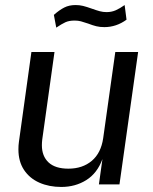

<svg xmlns="http://www.w3.org/2000/svg" viewBox="-20 -731 608 761"><path d="M53 -139Q53 -155 55 -169L104.5 -525H196L147.5 -178.5Q146 -166.5 146 -155.5Q146 -112 172.5 -87.2Q199 -62.5 251 -62.5Q307 -62.5 343.8 -93.5Q380.5 -124.5 389 -183.5L437 -525H527.5L453.5 0H372L386 -100.5Q365.5 -44.5 322 -17.2Q278.5 10 223 10Q174.5 10 136 -7Q97.5 -24 75.2 -57.5Q53 -91 53 -139ZM279.5 -711Q295.5 -711 309.5 -707.5Q323.5 -704 344.5 -696.5Q362.5 -690 375.5 -686.5Q388.5 -683 402.5 -683Q422 -683 438.5 -690.2Q455 -697.5 474 -711L481.5 -653Q441 -623.5 393.5 -623.5Q376 -623.5 361.8 -627Q347.5 -630.5 329.5 -637.5Q312 -643.5 300.8 -646.5Q289.5 -649.5 275.5 -649.5Q254 -649.5 239.2 -642.8Q224.5 -636 203 -621.5L193.5 -672Q215.5 -691.5 234.8 -701.2Q254 -711 279.5 -711Z"/></svg>

Font: 1883 Sans
Style: Italic
Weight: 400
Italic angle: -8°
Designer: 1883 Sans project is a fork of Public Sans.
Version: Version 1.009